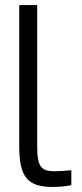

<svg xmlns="http://www.w3.org/2000/svg" viewBox="-20 -730 325 759"><path d="M196 -53C142 -53 127 -71 127 -154V-710H56V-154C56 -33 86 9 188 9C213 9 238 7 262 2V-57C241 -55 213 -53 196 -53Z"/></svg>

Font: LT Wave Text Light
Style: Regular
Weight: 300
Designer: Daniel Lyons
Version: Version 2.5 (Glyphs App)